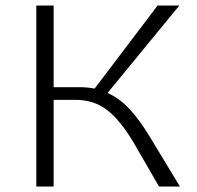

<svg xmlns="http://www.w3.org/2000/svg" viewBox="-20 -678 715 698"><path d="M634 0H558L465 -161Q418 -240 370 -277.5Q322 -315 255 -315H175V0H112V-658H175V-361H272Q297 -361 324 -356L553 -658H632L371 -340Q414 -321 450 -282.5Q486 -244 522 -185Z"/></svg>

Font: Isabella Sans
Style: Regular
Weight: 400
Designer: Original fonts by Christian Thalmann (Catharsis Fonts), Modifications by Cristiano Sobral
Version: Version 0.002;July 12, 2020;FontCreator 13.0.0.2655 64-bit; 